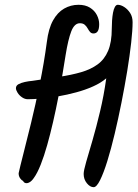

<svg xmlns="http://www.w3.org/2000/svg" viewBox="-20 -804 583 809"><path d="M397.9 -702.2Q397.9 -681.9 391.8 -672.4Q385.7 -663 373.8 -663Q364.8 -663 359.3 -669.5Q353.8 -676.1 349.2 -684.5Q344.7 -692.9 337.2 -699.5Q329.8 -706.1 316.6 -706.1Q293.5 -706.1 280.2 -671.7Q267 -637.4 256.6 -572.7Q251.4 -538.7 243.6 -493Q235.9 -447.4 225.9 -395.4Q215.9 -343.5 203.9 -291.3Q191.9 -239.1 178.8 -192.5Q165.7 -145.9 151.4 -110Q137.1 -74.1 122.9 -54.6Q114.2 -41.6 104.8 -36.2Q95.5 -30.8 87.9 -32.6Q80.3 -34.3 77.1 -42Q71.2 -43.8 64.7 -53Q58.3 -62.2 58.6 -74.4Q63.9 -99.1 78 -154.1Q92.2 -209 110.7 -285.1Q129.2 -361.1 147.3 -449.2Q165.4 -537.4 177.4 -627.2Q184.3 -683.5 203.3 -717.7Q222.3 -751.8 250.2 -767.8Q278.1 -783.8 310.9 -783.8Q339.5 -783.8 358.9 -771.8Q378.4 -759.7 388.1 -740.8Q397.9 -721.9 397.9 -702.2ZM538.7 -710.5Q538.7 -677.6 532.7 -623.8Q526.7 -570 516.1 -505.1Q505.4 -440.2 491.9 -372Q478.4 -303.8 463.2 -240Q448 -176.3 432.3 -125.5Q416.5 -74.7 401.7 -45Q386.9 -15.3 374.7 -15.3Q359.5 -15.3 346 -31.9Q332.5 -48.6 332.5 -70.9Q332.5 -85.2 343.2 -122.1Q354 -159 370 -213.7Q385.9 -268.4 401.7 -334.9Q417.6 -401.3 427.7 -474Q405.3 -454.7 372.2 -439.9Q339.2 -425.1 301.1 -414.9Q263 -404.6 224.9 -398Q186.9 -391.5 153.4 -388.7Q119.8 -385.9 97.1 -385.9Q84.5 -385.9 72.7 -394.1Q60.9 -402.2 54 -413.4Q47.1 -424.6 47.1 -432.3Q47.1 -443.2 57.9 -449.2Q68.7 -455.1 84.8 -458.6Q101 -462.1 116.7 -463.4Q177.5 -472.5 229.2 -480.2Q281 -488 321.7 -499.8Q362.5 -511.6 391.5 -532.8Q420.5 -554 435.7 -590.3Q451 -626.6 451 -683.6Q451 -700.3 452.2 -717.6Q453.4 -734.9 456.1 -750.1Q458.9 -765.3 464 -774.6Q469.1 -783.8 476.2 -783.8Q488.8 -783.8 503.3 -774.6Q517.8 -765.4 528.3 -749.3Q538.7 -733.2 538.7 -710.5Z"/></svg>

Font: Kalam Variable Light
Style: Regular
Weight: 300
Designer: Lipi Raval, Jonny Pinhorn
Foundry: Indian Type Foundry
Version: Version 3.000